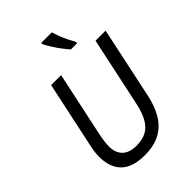

<svg xmlns="http://www.w3.org/2000/svg" viewBox="-269 -1067 1199 1199"><g transform="rotate(-45 331.0 -467.0)"><path d="M284 10Q214 10 168 -12.5Q122 -35 99 -79Q76 -123 76 -185Q76 -203 79 -228.5Q82 -254 89 -283L181 -714H269L176 -278Q171 -254 168 -228.5Q165 -203 165 -187Q165 -132 196.5 -100.5Q228 -69 291 -69Q346 -69 381.5 -89.5Q417 -110 439 -150.5Q461 -191 474 -250L573 -714H662L562 -243Q546 -165 512.5 -108Q479 -51 423.5 -20.5Q368 10 284 10ZM426 -784Q409 -803 388.5 -830Q368 -857 350.5 -885Q333 -913 323 -934V-944H417Q424 -920 434 -894Q444 -868 456 -843.5Q468 -819 481 -796L480 -784Z"/></g></svg>

Font: Noto Sans Display
Style: Italic
Weight: 400
Italic angle: -12°
Designer: Monotype Design Team
Foundry: Monotype Imaging Inc.
Version: Version 2.003